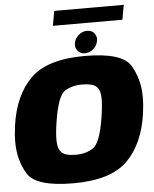

<svg xmlns="http://www.w3.org/2000/svg" viewBox="-68 -991 838 1048"><g transform="rotate(-5 351.5 -467.0)"><path d="M291.5 6Q86.5 6 40.5 -70.8Q-5.5 -147.5 -5.5 -246Q-5.5 -288.5 1.5 -337.5Q25 -501 116.2 -591Q207.5 -681 412.5 -681Q617.5 -681 663.5 -604.5Q709.5 -528 709.5 -429.5Q709.5 -387 702.5 -337.5Q679 -174.5 587.8 -84.2Q496.5 6 291.5 6ZM318.5 -148Q375.5 -148 414.5 -174.8Q453.5 -201.5 475 -337.5Q485 -399.5 485 -438.5Q485 -487.5 463.8 -507.2Q442.5 -527 385.5 -527Q328.5 -527 289.8 -501.8Q251 -476.5 229 -337.5Q219.5 -277 219.5 -238.5Q219.5 -189.5 240.5 -168.8Q261.5 -148 318.5 -148ZM416 -695.5Q391 -695.5 378 -711.2Q365 -727 365 -745.5Q365 -750.5 366 -756Q371 -781 391.5 -798.8Q412 -816.5 437 -816.5Q462.5 -816.5 475.5 -801Q488.5 -785.5 488.5 -768Q488.5 -762.5 487 -756Q483 -731 462 -713.2Q441 -695.5 416 -695.5ZM269 -940.5H650L635.5 -860H254.5Z"/></g></svg>

Font: Rudi
Style: Regular
Weight: 400
Italic angle: -10°
Designer: Tyler Finck
Foundry: Etcetera Type Company
Version: Version 1.111; ttfautohint (v1.8.4)